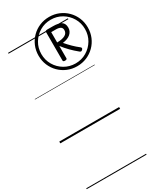

<svg xmlns="http://www.w3.org/2000/svg" viewBox="-388 -1256 1586 1898"><g transform="rotate(-30 404.5 -307.5)"><path d="M528 -576Q469 -576 418 -597.5Q367 -619 328.5 -657.5Q290 -696 268.5 -747Q247 -798 247 -857Q247 -916 268.5 -967Q290 -1018 328.5 -1056.5Q367 -1095 418 -1116.5Q469 -1138 528 -1138Q587 -1138 638 -1116.5Q689 -1095 727.5 -1056.5Q766 -1018 787.5 -967Q809 -916 809 -857Q809 -798 787.5 -747Q766 -696 727.5 -657.5Q689 -619 638 -597.5Q587 -576 528 -576ZM528 -608Q597 -608 653.5 -641.5Q710 -675 743.5 -731.5Q777 -788 777 -857Q777 -926 743.5 -982.5Q710 -1039 653.5 -1072.5Q597 -1106 528 -1106Q459 -1106 402.5 -1072.5Q346 -1039 312.5 -982.5Q279 -926 279 -857Q279 -788 312.5 -731.5Q346 -675 402.5 -641.5Q459 -608 528 -608ZM449 -684Q439 -684 433.5 -687.5Q428 -691 428 -698V-1025Q428 -1039 453 -1039H516Q578 -1039 609.5 -1019.5Q641 -1000 641 -952Q641 -910 609 -882Q577 -854 519 -847Q551 -810 581.5 -780Q612 -750 648 -722Q655 -717 656.5 -709.5Q658 -702 649 -693Q634 -677 619 -690Q576 -725 540 -761.5Q504 -798 473 -839V-698Q473 -691 467 -687.5Q461 -684 449 -684ZM472 -879Q533 -880 564 -897.5Q595 -915 595 -950Q595 -975 577 -986Q559 -997 525 -997H472ZM0 513H683V523H0ZM0 -20H683V0H0ZM0 -505H683V-500H0ZM0 -1033H683V-1023H0Z"/></g></svg>

Font: Playwrite IN Guides
Style: Regular
Weight: 400
Designer: Veronika Burian, José Scaglione
Foundry: TypeTogether
Version: Version 1.003